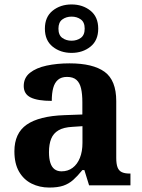

<svg xmlns="http://www.w3.org/2000/svg" viewBox="-20 -834 640 864"><path d="M201.5 10Q158.1 10 122.3 -7.8Q86.5 -25.6 65.6 -61.8Q44.8 -98 44.8 -153.1Q44.8 -234.6 100.3 -273.2Q155.9 -311.7 269 -315.8L350.6 -318.8V-374.2Q350.6 -410.7 344.8 -435.9Q339.1 -461.1 324.1 -474.5Q309 -487.9 281.5 -487.9Q256.1 -487.9 241 -475Q226 -462.2 219.5 -438.3Q213 -414.4 213 -380Q149.5 -380 118.1 -395.4Q86.8 -410.8 86.8 -446.9Q86.8 -484.1 114.8 -506.4Q142.9 -528.7 189.8 -538.8Q236.8 -548.9 292.9 -548.9Q398.2 -548.9 450.7 -510.8Q503.1 -472.6 503.1 -379.1V-123.9Q503.1 -96.4 508.9 -81.1Q514.6 -65.8 528 -59.4Q541.4 -53 563.4 -53H567V0H380.9L359.7 -68.6H350.6Q329 -41.8 309.3 -24.3Q289.6 -6.9 264.8 1.6Q240 10 201.5 10ZM256.9 -63Q285.8 -63 306.9 -78.9Q328 -94.7 339.6 -123.6Q351.1 -152.5 351.1 -191V-266.2L306.2 -263.2Q266.1 -261.2 243.2 -247.6Q220.2 -234.1 210.3 -209.6Q200.4 -185.1 200.4 -149.1Q200.4 -121 206.5 -101.6Q212.6 -82.3 225.2 -72.7Q237.9 -63 256.9 -63ZM302 -596Q252 -596 217 -624Q182 -652 182 -705Q182 -758 217 -786Q252 -814 302 -814Q352 -814 387 -786Q422 -758 422 -705Q422 -652 387 -624Q352 -596 302 -596ZM302 -650.8Q326.1 -650.8 343.6 -663.5Q361.1 -676.2 361.1 -705.1Q361.1 -734.1 343.6 -746.6Q326.2 -759.2 302.1 -759.2Q277.9 -759.2 260.5 -746.5Q243 -733.8 243 -704.9Q243 -675.9 260.4 -663.4Q277.9 -650.8 302 -650.8Z"/></svg>

Font: Noto Serif Sinhala
Style: Regular
Weight: 400
Designer: Jelle Bosma - Monotype Design Team
Foundry: Monotype Imaging Inc.
Version: Version 2.006